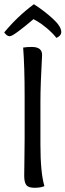

<svg xmlns="http://www.w3.org/2000/svg" viewBox="-44 -889 311 912"><path d="M73 -231V-431Q73 -572 66 -663Q83 -666 107 -666Q156 -666 156 -628Q156 -622 154 -587.5Q152 -553 150 -501.5Q148 -450 148 -404V-203Q148 -68 167 -5Q149 3 120 3Q91 3 81 -10Q71 -23 71 -54Q71 -70 72 -133Q73 -196 73 -231ZM117 -869Q164 -839 205.5 -801.5Q247 -764 247 -737Q247 -719 224 -709Q205 -733 178 -755.5Q151 -778 133 -788L115 -798Q109 -793 96.5 -782.5Q84 -772 76.5 -766Q69 -760 58 -751.5Q47 -743 39.5 -737.5Q32 -732 24.5 -727Q17 -722 11 -719.5Q5 -717 1 -717Q-11 -717 -24 -735Q40 -812 117 -869Z"/></svg>

Font: Overlock SC
Style: Regular
Weight: 400
Designer: Dario Muhafara
Foundry: Dario Manuel Muhafara
Version: Version 1.001